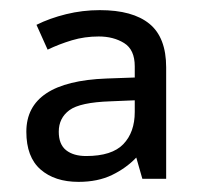

<svg xmlns="http://www.w3.org/2000/svg" viewBox="-20 -742 397 379"><path d="M177 -722Q242 -722 275 -695Q308 -668 308 -609V-389H261L249 -431Q229 -410 201 -396.5Q173 -383 135 -383Q88 -383 60 -407.5Q32 -432 32 -482Q32 -581 190 -587L246 -589V-611Q246 -644 225 -657Q204 -670 175 -670Q147 -670 122 -662.5Q97 -655 74 -644L52 -693Q78 -706 110.5 -714Q143 -722 177 -722ZM198 -542Q138 -540 117 -524.5Q96 -509 96 -482Q96 -457 110.5 -445.5Q125 -434 150 -434Q201 -434 223.5 -457.5Q246 -481 246 -521V-544Z"/></svg>

Font: Noto Sans Linear A
Style: Regular
Weight: 400
Designer: Monotype Design Team
Foundry: Monotype Imaging Inc.
Version: Version 2.002; ttfautohint (v1.8.4.7-5d5b)